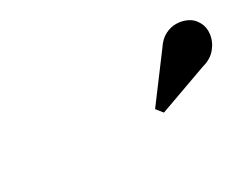

<svg xmlns="http://www.w3.org/2000/svg" viewBox="-35 -1145 575 452"><g transform="rotate(-30 252.5 -919.5)"><path d="M318 -836 304 -853.5 391.5 -970.5Q403 -988 418 -995.5Q433 -1003 448.2 -1002.5Q463.5 -1002 476.2 -995.8Q489 -989.5 495.5 -979Q506.5 -963 504.2 -943Q502 -923 488.5 -906.5Q475 -890 451.5 -884Z"/></g></svg>

Font: Bodoni Moda 9pt
Style: Bold Italic
Weight: 700
Italic angle: -13°
Designer: Owen Earl
Foundry: indestructible type
Version: Version 2.004